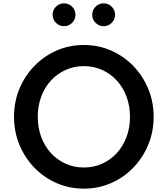

<svg xmlns="http://www.w3.org/2000/svg" viewBox="-20 -1108 1000 1144"><path d="M479.5 16Q393 16 317.5 -17Q242 -50 185 -108.8Q128 -167.5 95.8 -245.2Q63.5 -323 63.5 -412Q63.5 -501.5 95.8 -579Q128 -656.5 185 -715.2Q242 -774 317.5 -807Q393 -840 479.5 -840Q566 -840 641.5 -807Q717 -774 774 -715.2Q831 -656.5 863.2 -579Q895.5 -501.5 895.5 -412Q895.5 -323 863.2 -245.2Q831 -167.5 774 -108.8Q717 -50 641.5 -17Q566 16 479.5 16ZM479.5 -110Q538.5 -110 588.8 -132.8Q639 -155.5 676.2 -196.2Q713.5 -237 734 -292Q754.5 -347 754.5 -412Q754.5 -477 734 -532Q713.5 -587 676.2 -627.8Q639 -668.5 588.8 -691.2Q538.5 -714 479.5 -714Q421 -714 370.8 -691.2Q320.5 -668.5 283.2 -627.8Q246 -587 225.5 -532Q205 -477 205 -412Q205 -347 225.5 -292Q246 -237 283.2 -196.2Q320.5 -155.5 370.8 -132.8Q421 -110 479.5 -110ZM597.5 -952Q569.5 -952 549.5 -972Q529.5 -992 529.5 -1020Q529.5 -1048.5 549.5 -1068.2Q569.5 -1088 597.5 -1088Q626 -1088 645.8 -1068.2Q665.5 -1048.5 665.5 -1020Q665.5 -992 645.8 -972Q626 -952 597.5 -952ZM361.5 -952Q333.5 -952 313.5 -972Q293.5 -992 293.5 -1020Q293.5 -1048.5 313.5 -1068.2Q333.5 -1088 361.5 -1088Q390 -1088 409.8 -1068.2Q429.5 -1048.5 429.5 -1020Q429.5 -992 409.8 -972Q390 -952 361.5 -952Z"/></svg>

Font: Spartan Thin SemiBold
Style: Regular
Weight: 600
Version: Version 1.004